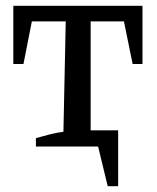

<svg xmlns="http://www.w3.org/2000/svg" viewBox="-20 -506 541 663"><path d="M352 137 310 -36 357 0H242V-56H388V137ZM472 -486V-285H438L408 -432H293V-49L378 -33V0H104V-29Q128 -36 152 -42Q176 -48 199 -51L207 -432H90L61 -285H26V-486Z"/></svg>

Font: Piazzolla 24pt Medium
Style: Regular
Weight: 500
Designer: Juan Pablo del Peral
Foundry: Huerta Tipografica
Version: Version 2.005